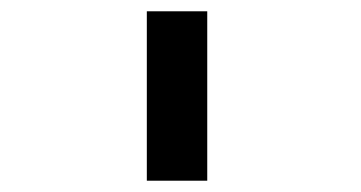

<svg xmlns="http://www.w3.org/2000/svg" viewBox="-20 -850 640 340"><path d="M240 -530V-830H347V-530Z"/></svg>

Font: Tiny SemiBold
Style: Regular
Weight: 600
Designer: Philipp Nurullin, Konstantin Bulenkov
Foundry: JetBrains
Version: Version 2.251; ttfautohint (v1.8.4.7-5d5b)